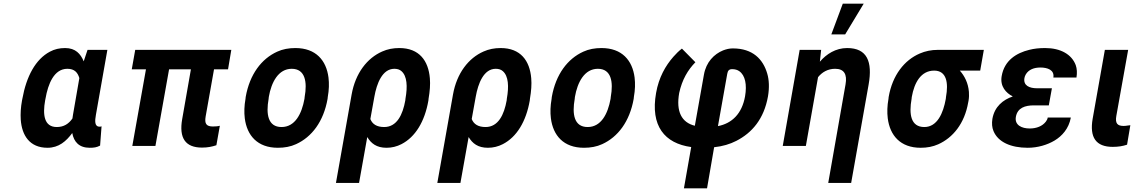

<svg xmlns="http://www.w3.org/2000/svg" viewBox="-20 -802 6265 1055"><path d="M338 -538C307 -538 280 -532 254 -518C175 -476 125 -382 103 -260L101 -250C94 -212 92 -177 94 -145C100 -58 143 10 241 10C303 10 344 -26 377 -71C386 -22 415 10 473 10C496 10 511 8 530 -2L538 -108C535 -106 531 -106 527 -106C499 -106 501 -138 507 -171L570 -528H461L440 -465C423 -506 395 -538 338 -538ZM416 -373 381 -171C380 -164 379 -158 378 -151C358 -122 331 -104 292 -104C222 -104 214 -172 228 -250L230 -260C244 -341 277 -424 350 -424C390 -424 407 -403 416 -373Z M1090 9C1121 9 1145 4 1169 -4L1188 -111C1178 -108 1164 -107 1150 -107C1114 -107 1103 -122 1110 -162L1156 -421H1233L1251 -528H723L704 -421H782L707 0H834L909 -421H1029L981 -147C963 -44 998 9 1090 9Z M1330 -269 1329 -259C1322 -220 1321 -185 1325 -152C1337 -58 1394 10 1507 10C1543 10 1577 4 1607 -10C1693 -49 1758 -134 1780 -259L1781 -269C1788 -308 1789 -343 1785 -376C1773 -470 1716 -538 1603 -538C1567 -538 1533 -532 1503 -518C1417 -479 1352 -394 1330 -269ZM1654 -269 1653 -259C1638 -176 1601 -104 1527 -104C1452 -104 1441 -175 1456 -259L1457 -269C1471 -351 1510 -424 1583 -424C1657 -424 1669 -352 1654 -269Z M2104 10C2133 10 2161 3 2186 -10C2262 -49 2314 -134 2334 -250L2335 -260C2342 -301 2345 -338 2342 -372C2334 -468 2284 -538 2174 -538C2140 -538 2109 -532 2080 -519C1998 -483 1933 -401 1912 -282L1826 203H1953L1998 -49C2019 -14 2049 10 2104 10ZM2091 -104C2050 -104 2026 -120 2015 -148L2037 -270C2050 -344 2081 -424 2147 -424C2163 -424 2176 -420 2186 -411C2217 -384 2220 -327 2208 -260L2207 -250C2193 -172 2161 -104 2091 -104Z M2661 10C2690 10 2718 3 2743 -10C2819 -49 2871 -134 2891 -250L2892 -260C2899 -301 2902 -338 2899 -372C2891 -468 2841 -538 2731 -538C2697 -538 2666 -532 2637 -519C2555 -483 2490 -401 2469 -282L2383 203H2510L2555 -49C2576 -14 2606 10 2661 10ZM2648 -104C2607 -104 2583 -120 2572 -148L2594 -270C2607 -344 2638 -424 2704 -424C2720 -424 2733 -420 2743 -411C2774 -384 2777 -327 2765 -260L2764 -250C2750 -172 2718 -104 2648 -104Z M3012 -269 3011 -259C3004 -220 3003 -185 3007 -152C3019 -58 3076 10 3189 10C3225 10 3259 4 3289 -10C3375 -49 3440 -134 3462 -259L3463 -269C3470 -308 3471 -343 3467 -376C3455 -470 3398 -538 3285 -538C3249 -538 3215 -532 3185 -518C3099 -479 3034 -394 3012 -269ZM3336 -269 3335 -259C3320 -176 3283 -104 3209 -104C3134 -104 3123 -175 3138 -259L3139 -269C3153 -351 3192 -424 3265 -424C3339 -424 3351 -352 3336 -269Z M3801 -460 3727 -535C3710 -522 3695 -507 3680 -490C3637 -441 3600 -377 3585 -291C3553 -110 3632 -14 3778 6L3738 233H3865L3904 7C3951 2 3991 -10 4026 -28C4112 -72 4178 -148 4200 -273C4208 -321 4206 -363 4196 -397C4173 -477 4116 -536 4007 -536C3988 -536 3971 -532 3953 -525C3904 -505 3860 -461 3848 -392L3798 -111C3725 -129 3694 -189 3712 -291C3728 -365 3760 -418 3801 -460ZM4003 -422C4019 -422 4032 -418 4042 -411C4075 -388 4085 -337 4074 -273C4057 -177 4002 -124 3925 -109L3976 -396C3979 -414 3986 -422 4003 -422Z M4569 -424C4618 -424 4636 -394 4626 -338L4531 203H4657L4753 -338C4775 -463 4745 -538 4635 -538C4572 -538 4521 -505 4485 -463L4492 -528H4374L4281 0H4408L4475 -378C4497 -405 4528 -424 4569 -424ZM4611 -782 4548 -613H4624L4726 -782Z M5366 -414 5386 -528H5133C5097 -528 5064 -521 5034 -508C4950 -472 4884 -390 4863 -269L4862 -259C4855 -220 4854 -185 4858 -152C4870 -58 4927 10 5039 10C5074 10 5106 4 5135 -9C5216 -45 5280 -123 5300 -239L5302 -249C5305 -266 5305 -282 5304 -297C5300 -346 5280 -385 5254 -414ZM5113 -414C5182 -414 5192 -346 5178 -269L5177 -259C5163 -180 5130 -104 5059 -104C4984 -104 4974 -175 4989 -259L4990 -269C5004 -349 5041 -414 5113 -414Z M5661 -223H5743L5760 -317H5678C5636 -317 5602 -332 5609 -373C5610 -380 5613 -387 5617 -394C5633 -420 5662 -431 5697 -431C5735 -431 5775 -418 5768 -376H5895C5899 -401 5898 -424 5891 -444C5869 -503 5808 -538 5723 -538C5691 -538 5662 -535 5635 -528C5566 -511 5499 -471 5484 -384C5474 -327 5508 -291 5545 -272C5492 -254 5445 -217 5433 -149C5429 -124 5431 -101 5439 -82C5464 -21 5535 10 5627 10C5682 10 5735 -6 5775 -30C5815 -54 5853 -95 5864 -156H5737C5736 -148 5732 -141 5727 -134C5708 -109 5676 -96 5638 -96C5595 -96 5554 -114 5562 -160C5571 -210 5613 -223 5661 -223Z M6094 5C6125 5 6149 1 6173 -7L6191 -114L6175 -112C6169 -111 6162 -110 6154 -110C6119 -110 6107 -125 6114 -165L6179 -528H6051L5984 -150C5966 -47 6002 5 6094 5Z"/></svg>

Font: Asimov
Style: NarIt
Weight: 500
Designer: Google
Version: Version 2.000980; 2014